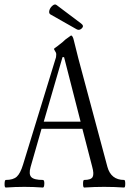

<svg xmlns="http://www.w3.org/2000/svg" viewBox="-23 -837 588 860"><path d="M320 -706 202 -773Q195 -778 198 -790Q201 -802 212 -811.5Q223 -821 231 -814L340 -732Q355 -721 343.5 -710Q332 -699 320 -706ZM3 3Q-3 3 -2.5 -14Q-2 -31 3 -31Q36 -31 52 -45.5Q68 -60 80 -99L228 -581Q228 -583 228.5 -587.5Q229 -592 229 -595Q229 -600 224 -607.5Q219 -615 219 -618Q219 -620 234 -630Q264 -653 270 -660L295 -678Q303 -678 308 -655L328 -575L458 -90Q474 -31 533 -31Q538 -31 538 -14Q538 3 533 3Q490 0 443 0Q399 0 354 3Q349 3 349 -14Q349 -31 354 -31Q385 -31 392 -44.5Q399 -58 390 -90L346 -260H163L114 -89Q105 -57 117 -44Q129 -31 169 -31Q176 -31 175.5 -14Q175 3 169 3Q127 0 86 0Q45 0 3 3ZM173 -292H338L264 -581H257Z"/></svg>

Font: Junicode Cond Light
Style: Regular
Weight: 300
Width: 3
Designer: Peter S. Baker
Version: Version 2.201